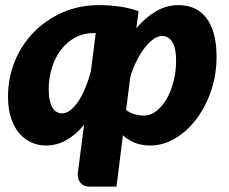

<svg xmlns="http://www.w3.org/2000/svg" viewBox="-20 -546 870 731"><path d="M499 -438.5Q533.5 -479.5 573.8 -503Q614 -526.5 659.5 -526.5Q691.5 -526.5 718 -515.2Q744.5 -504 763.8 -480Q783 -456 793.8 -418.8Q804.5 -381.5 804.5 -330Q804.5 -262 783.8 -200.8Q763 -139.5 728 -93Q693 -46.5 647.2 -19.2Q601.5 8 551.5 8Q519 8 493.2 -2.5Q467.5 -13 448 -31L423.5 164.5H321.5Q307 164.5 298 159.5Q289 154.5 283.8 146.5Q278.5 138.5 277 129.2Q275.5 120 276.5 111.5L300 -71Q269.5 -33.5 233.2 -12.8Q197 8 154.5 8Q126.5 8 100.5 -3.2Q74.5 -14.5 54.5 -37.2Q34.5 -60 22.5 -95.2Q10.5 -130.5 10.5 -178.5Q10.5 -249 36.2 -312.2Q62 -375.5 108.2 -423Q154.5 -470.5 218 -498.5Q281.5 -526.5 357.5 -526.5Q394.5 -526.5 432.5 -521.5Q470.5 -516.5 507.5 -503.5ZM597.5 -409Q581.5 -409 564 -396.8Q546.5 -384.5 530.2 -363.2Q514 -342 499.8 -313.5Q485.5 -285 476 -252.5L460 -127.5Q474.5 -116 492.5 -111Q510.5 -106 526.5 -106Q553.5 -106 576.2 -124Q599 -142 615.5 -171.2Q632 -200.5 641.2 -238Q650.5 -275.5 650.5 -314.5Q650.5 -364 636 -386.5Q621.5 -409 597.5 -409ZM216.5 -114.5Q233 -114.5 249 -127.2Q265 -140 279.2 -161.8Q293.5 -183.5 305.5 -212.8Q317.5 -242 326 -275L344.5 -420H335.5Q297.5 -420 266.2 -403Q235 -386 212.5 -356.8Q190 -327.5 177.8 -288.8Q165.5 -250 165.5 -206Q165.5 -181 169.5 -163.5Q173.5 -146 180.2 -135.2Q187 -124.5 196.2 -119.5Q205.5 -114.5 216.5 -114.5Z"/></svg>

Font: Lato Black
Style: Italic
Weight: 900
Italic angle: -7°
Designer: Lukasz Dziedzic
Foundry: tyPoland Lukasz Dziedzic
Version: Version 2.007; 2014-02-27